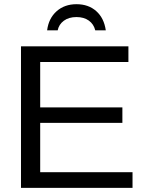

<svg xmlns="http://www.w3.org/2000/svg" viewBox="-20 -913 707 933"><path d="M624 -76.2V0H82V-688H604V-611.8H175.3V-391.1H574.7V-315.9H175.3V-76.2ZM351.6 -892.6Q409.7 -892.6 447.5 -859.1Q485.4 -825.7 494.1 -765.6H442.9Q435.5 -795.9 411.6 -813Q387.7 -830.1 351.6 -830.1Q314.5 -830.1 290.3 -812.3Q266.1 -794.4 260.3 -765.6H209Q216.3 -823.7 254.9 -858.2Q293.5 -892.6 351.6 -892.6Z"/></svg>

Font: Arimo Nerd Font
Style: Regular
Weight: 400
Designer: Steve Matteson
Foundry: Monotype Imaging Inc.
Version: Version 1.33;Nerd Fonts 3.2.1